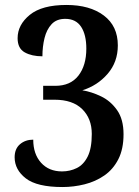

<svg xmlns="http://www.w3.org/2000/svg" viewBox="-20 -744 562 774"><path d="M232 10Q129 10 84 -25Q39 -60 39 -110Q39 -144 60.5 -162.5Q82 -181 114 -181Q114 -123 145.5 -88Q177 -53 230 -53Q262 -53 289.5 -66.5Q317 -80 333.5 -113Q350 -146 350 -204Q350 -266 311.5 -304Q273 -342 200 -342H154V-398H203Q264 -398 296 -439Q328 -480 328 -548Q328 -604 307 -636Q286 -668 243 -668Q208 -668 188 -646.5Q168 -625 159.5 -590.5Q151 -556 151 -517Q108 -517 79.5 -533Q51 -549 51 -590Q51 -644 100 -684Q149 -724 248 -724Q342 -724 398.5 -681.5Q455 -639 455 -561Q455 -494 414 -446.5Q373 -399 312 -380Q349 -374 387.5 -355.5Q426 -337 452 -300Q478 -263 478 -203Q478 -143 457 -102Q436 -61 400.5 -36.5Q365 -12 321 -1Q277 10 232 10Z"/></svg>

Font: Noto Serif Lao SemiCondensed SemiBold
Style: Regular
Weight: 600
Width: 4
Designer: Monotype Design Team
Foundry: Monotype Imaging Inc.
Version: Version 2.003; ttfautohint (v1.8.4.7-5d5b)